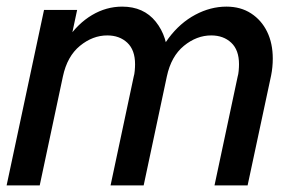

<svg xmlns="http://www.w3.org/2000/svg" viewBox="-28 -560 905 580"><path d="M-8 0 105 -530H205L175 -389L129 -329Q143 -394 175 -441.5Q207 -489 250 -514.5Q293 -540 341 -540Q406 -540 442.5 -494.5Q479 -449 479 -381L433 -334Q447 -399 481.5 -445Q516 -491 562 -515.5Q608 -540 656 -540Q699 -540 730.5 -519.5Q762 -499 779 -464Q796 -429 796 -383Q796 -357 791 -332L720 0H620L690 -329Q692 -335 693 -346Q694 -357 694 -366Q694 -409 670.5 -431Q647 -453 610 -453Q566 -453 527.5 -421.5Q489 -390 476 -329L406 0H306L376 -329Q378 -335 379 -346Q380 -357 380 -366Q380 -409 356.5 -431Q333 -453 296 -453Q252 -453 213.5 -421.5Q175 -390 162 -329L92 0Z"/></svg>

Font: Radio Canada Big
Style: Italic
Weight: 400
Italic angle: -12°
Designer: Étienne Aubert Bonn
Foundry: Coppers and Brasses
Version: Version 1.001